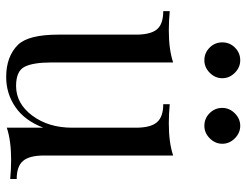

<svg xmlns="http://www.w3.org/2000/svg" viewBox="-108 -675 797 621"><g transform="rotate(90 290.5 -364.5)"><path d="M559 -20V1Q528 -2 497 -2Q435 -2 393 12V-106Q370 -46 326.5 -16Q283 14 229 14Q163 14 125 -24Q92 -58 92 -155V-406Q92 -453 75 -473.5Q58 -494 16 -494V-515Q47 -512 78 -512Q140 -512 182 -526V-133Q182 -73 196 -45.5Q210 -18 258 -18Q315 -18 354 -70.5Q393 -123 393 -199V-406Q393 -453 375.5 -473.5Q358 -494 317 -494V-515Q348 -512 379 -512Q441 -512 483 -526V-108Q483 -61 500.5 -40.5Q518 -20 559 -20ZM175 -627Q151 -627 134 -644Q117 -661 117 -685Q117 -709 134 -726Q151 -743 175 -743Q198 -743 215.5 -725.5Q233 -708 233 -685Q233 -662 215.5 -644.5Q198 -627 175 -627ZM387 -627Q363 -627 346 -644Q329 -661 329 -685Q329 -708 346.5 -725.5Q364 -743 387 -743Q410 -743 427.5 -725.5Q445 -708 445 -685Q445 -662 427.5 -644.5Q410 -627 387 -627Z"/></g></svg>

Font: Playfair Display
Style: Regular
Weight: 400
Designer: Claus Eggers S?rensen
Foundry: Claus Eggers S?rensen
Version: Version 1.003